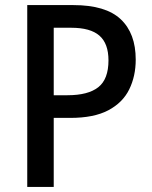

<svg xmlns="http://www.w3.org/2000/svg" viewBox="-20 -734 596 754"><path d="M268 -714Q395 -714 454 -658.5Q513 -603 513 -500Q513 -435 487.5 -383Q462 -331 405.5 -301Q349 -271 256 -271H191V0H87V-714ZM260 -625H191V-360H245Q326 -360 366 -391.5Q406 -423 406 -497Q406 -563 370.5 -594Q335 -625 260 -625Z"/></svg>

Font: Noto Sans Sinhala SemiCondensed Medium
Style: Regular
Weight: 500
Width: 4
Designer: Jelle Bosma - Monotype Design Team
Foundry: Monotype Imaging Inc.
Version: Version 2.006; ttfautohint (v1.8.4.7-5d5b)